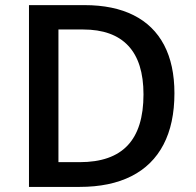

<svg xmlns="http://www.w3.org/2000/svg" viewBox="-20 -734 769 754"><path d="M292.5 0H93.8V-713.9H311.5Q425.8 -713.9 504.6 -674.3Q583.5 -634.8 624.3 -557.4Q665 -480 665 -367.7Q665 -248.5 622.1 -166.3Q579.1 -84 495.8 -42Q412.6 0 292.5 0ZM306.2 -618.2H209.5V-97.2H293Q419.4 -97.2 481.4 -163.1Q543.5 -229 543.5 -363.3Q543.5 -490.7 483.6 -554.4Q423.8 -618.2 306.2 -618.2Z"/></svg>

Font: Viking Open Sans Light
Style: Bold
Weight: 600
Foundry: Ascender Corporation
Version: Version 2.001